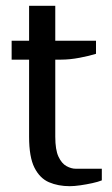

<svg xmlns="http://www.w3.org/2000/svg" viewBox="-20 -630 385 660"><path d="M220 10Q180 10 148.5 -3.5Q117 -17 98.5 -53.5Q80 -90 80 -160V-425H20V-490H80V-610H170V-490H310V-445Q288 -438 254 -431.5Q220 -425 190 -425H170V-160Q170 -115 181 -91.5Q192 -68 208.5 -59Q225 -50 240 -50H330V-10Q318 -5 297.5 -0.5Q277 4 256 7Q235 10 220 10Z"/></svg>

Font: Cuprum
Style: Regular
Weight: 400
Designer: Jovanny Lemonad
Foundry: Jovanny Lemonad
Version: Version 3.000